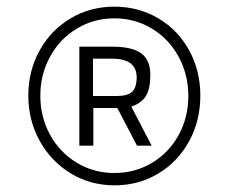

<svg xmlns="http://www.w3.org/2000/svg" viewBox="-20 -722 686 576"><path d="M65 -435Q65 -509 98.5 -570Q132 -631 191 -666.5Q250 -702 323 -702Q396 -702 455 -667Q514 -632 547.5 -571Q581 -510 581 -435Q581 -360 547.5 -298.5Q514 -237 455 -201.5Q396 -166 324 -166Q251 -166 192 -202Q133 -238 99 -299.5Q65 -361 65 -435ZM545 -434Q545 -498 516 -551.5Q487 -605 436 -636Q385 -667 323 -667Q262 -667 211 -636.5Q160 -606 130.5 -552.5Q101 -499 101 -435Q101 -371 130 -318Q159 -265 210 -234Q261 -203 323 -203Q385 -203 436 -233.5Q487 -264 516 -317Q545 -370 545 -434ZM218 -582H317Q376 -582 403.5 -562Q431 -542 431 -498Q431 -456 418 -434.5Q405 -413 374 -402L435 -285H391L332 -398H260V-285H218ZM331 -434Q363 -434 376.5 -447Q390 -460 390 -490Q390 -546 316 -546H259V-434Z"/></svg>

Font: Cairo Light
Style: Regular
Weight: 300
Designer: Mohamed Gaber, the designers of Titillium
Foundry: Kief Type Foundry
Version: Version 2.009; ttfautohint (v1.5.33-1714) -l 8 -r 50 -G 200 